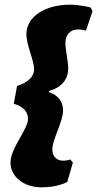

<svg xmlns="http://www.w3.org/2000/svg" viewBox="-20 -679 416 822"><path d="M53 -311 39 -235C79 -223 100 -201 100 -170C100 -125 25 -46 25 17C25 77 81 123 158 123C229 123 268 100 268 100L292 17L281 4C281 4 266 9 251 9C222 9 204 -10 204 -40C204 -81 250 -159 250 -206C250 -243 230 -271 189 -285L190 -290C242 -303 272 -339 272 -385C272 -417 260 -466 260 -495C260 -531 281 -553 315 -553C329 -553 348 -548 348 -548L376 -631L368 -647C368 -647 321 -659 280 -659C172 -659 93 -607 93 -533C93 -485 126 -421 126 -382C126 -351 99 -325 53 -311Z"/></svg>

Font: Alegreya SC Black
Style: Italic
Weight: 900
Italic angle: -7°
Designer: Juan Pablo del Peral
Foundry: Huerta Tipografica
Version: Version 2.007;PS 002.007;hotconv 1.0.88;makeotf.lib2.5.64775